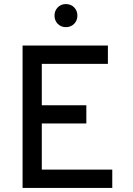

<svg xmlns="http://www.w3.org/2000/svg" viewBox="-20 -924 656 944"><path d="M91 0V-700H510.5V-610H185.5V-406.5H404.5V-317H185.5V-90H532V0ZM304 -790.5Q280 -790.5 264 -806.8Q248 -823 248 -847Q248 -871.5 264 -887.8Q280 -904 304 -904Q328.5 -904 344.5 -887.8Q360.5 -871.5 360.5 -847Q360.5 -823 344.5 -806.8Q328.5 -790.5 304 -790.5Z"/></svg>

Font: Overpass Mono Light Medium
Style: Regular
Weight: 500
Monospace: yes
Version: Version 4.000